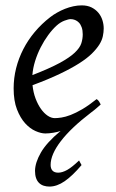

<svg xmlns="http://www.w3.org/2000/svg" viewBox="-20 -477 433 715"><path d="M283.7 137.7Q250 177.7 220.9 197.8Q191.9 217.8 164.1 217.8Q152.8 217.8 142.8 214.6Q132.8 211.4 125.5 204.3Q118.2 197.3 114.3 186Q110.4 174.8 110.4 159.2Q110.8 128.4 132.3 91.1Q153.8 53.7 205.6 10.7Q200.2 12.7 193.1 14.4Q186 16.1 178.5 17.3Q170.9 18.6 163.1 19.3Q155.3 20 148.9 20Q132.8 20 112.3 11Q91.8 2 73.7 -17.8Q55.7 -37.6 43.2 -69.6Q30.8 -101.6 30.8 -147.9Q30.8 -186 40 -222.9Q49.3 -259.8 66.7 -293.7Q84 -327.6 109.4 -357.9Q134.8 -388.2 167 -413.1Q178.2 -421.9 192.4 -429.9Q206.5 -438 221.9 -444.1Q237.3 -450.2 253.2 -453.6Q269 -457 284.2 -457Q305.2 -457 320.6 -449.5Q335.9 -441.9 346.2 -429.7Q356.4 -417.5 361.3 -402.1Q366.2 -386.7 366.2 -371.1Q366.2 -357.4 363 -342.3Q359.9 -327.1 349.9 -311Q339.8 -294.9 322 -277.3Q304.2 -259.8 274.7 -241Q245.1 -222.2 202.6 -201.9Q160.2 -181.6 101.1 -159.7Q104 -132.3 112.5 -109.9Q121.1 -87.4 132.6 -71.3Q144 -55.2 157.5 -46.1Q170.9 -37.1 184.1 -37.1Q194.3 -37.1 209 -39.3Q223.6 -41.5 242.9 -48.8Q262.2 -56.2 286.4 -70.3Q310.5 -84.5 339.8 -107.9Q345.2 -105 349.4 -98.4Q353.5 -91.8 355 -87.9Q350.1 -83.5 346.2 -80.1L338.9 -73.7Q335.4 -70.8 330.8 -66.9Q326.2 -63 319.3 -58.1Q245.1 -1.5 206.8 48.3Q168.5 98.1 168.5 137.2Q168.5 150.9 175.5 158.4Q182.6 166 196.8 166Q211.9 166 230.2 155.8Q248.5 145.5 274.4 120.6ZM190.9 -381.8Q174.8 -367.2 159.4 -346.2Q144 -325.2 131.6 -300.8Q119.1 -276.4 110.8 -249.8Q102.5 -223.1 100.6 -197.3Q164.6 -222.2 201.9 -242.4Q239.3 -262.7 258.3 -280.8Q277.3 -298.8 282.7 -315.4Q288.1 -332 288.1 -349.1Q288.1 -364.3 284.2 -375.2Q280.3 -386.2 273.9 -392.8Q267.6 -399.4 259.5 -402.6Q251.5 -405.8 243.2 -405.8Q235.4 -405.8 220.2 -400.1Q205.1 -394.5 190.9 -381.8Z"/></svg>

Font: Gentium Plus Phon
Style: Italic
Weight: 400
Italic angle: -8°
Designer: J. Victor Gaultney, Annie Olsen, Iska Routamaa, Becca Hirsbrunner
Foundry: SIL International
Version: Version 5.000